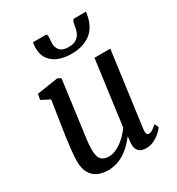

<svg xmlns="http://www.w3.org/2000/svg" viewBox="-190 -917 963 1045"><g transform="rotate(-30 291.0 -394.0)"><path d="M183.5 10Q149.5 10 121.5 -2Q93.5 -14 76.8 -42Q60 -70 59.5 -118Q59.5 -135 61.2 -156.2Q63 -177.5 65.8 -201.2Q68.5 -225 71.5 -248.5Q74.5 -272 78 -293L106.5 -479.5L53 -507L59.5 -542L192.5 -562.5L213 -551.5L178 -289.5Q175.5 -268.5 172.5 -247.5Q169.5 -226.5 166.8 -206.8Q164 -187 162.5 -168.5Q161 -150 161 -134Q161 -102 168.5 -84.2Q176 -66.5 190.8 -59.8Q205.5 -53 225.5 -53Q251.5 -53 278.2 -67.2Q305 -81.5 329 -104Q353 -126.5 369.5 -151.5L424 -558H523.5L460 -87.5Q457.5 -69 461.8 -60.2Q466 -51.5 475 -51.5Q484.5 -51.5 496.2 -58.2Q508 -65 526 -82L538 -56.5Q533.5 -48.5 517.2 -32.8Q501 -17 476.5 -3.8Q452 9.5 421.5 9.5Q390.5 9.5 375.8 -7.5Q361 -24.5 363 -52Q362.5 -54.5 363 -59.2Q363.5 -64 364.2 -70.5Q365 -77 365.8 -83.5Q366.5 -90 367 -95.5L366 -96.5Q351 -76.5 332.2 -57.5Q313.5 -38.5 290.8 -23.2Q268 -8 241.2 1Q214.5 10 183.5 10ZM255.5 -798.5Q262 -798.5 264 -792.8Q266 -787 265.5 -778Q265.5 -770 264.2 -760Q263 -750 263 -742Q263 -713 279.5 -695.8Q296 -678.5 332.5 -678.5Q363.5 -678.5 381.2 -690.5Q399 -702.5 407.5 -722.5Q416 -742.5 419 -767Q420.5 -778.5 424.5 -788.5Q428.5 -798.5 437.5 -798.5H508.5Q508.5 -795 508.5 -791.2Q508.5 -787.5 507 -782.5Q494 -707.5 446.8 -673Q399.5 -638.5 327.5 -638.5Q283.5 -638.5 248.5 -652Q213.5 -665.5 193 -693.8Q172.5 -722 173 -766Q173 -774 174 -782.2Q175 -790.5 177 -798.5Z"/></g></svg>

Font: Merriweather 28pt
Style: Italic
Weight: 400
Italic angle: -7.8°
Version: Version 2.101